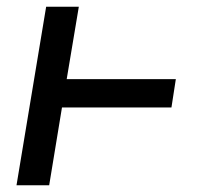

<svg xmlns="http://www.w3.org/2000/svg" viewBox="-20 -550 640 570"><path d="M29 0 117 -530H214L178 -315H502L489 -231H164L126 0Z"/></svg>

Font: Iosevka Curly Medium Extended
Style: Italic
Weight: 500
Width: 7
Italic angle: -9°
Monospace: yes
Designer: Belleve Invis
Foundry: Belleve Invis
Version: Version 11.1.0; ttfautohint (v1.8.3)